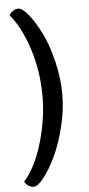

<svg xmlns="http://www.w3.org/2000/svg" viewBox="-62 -766 464 1003"><g transform="rotate(-5 170.5 -264.0)"><path d="M264 -265Q264 -182 242 -94Q220 -6 189.5 57.5Q159 121 127 162Q95 203 74 203Q46 203 25 173Q86 105 123 -19.5Q160 -144 160 -265Q160 -397 121.5 -515Q83 -633 25 -701Q46 -731 74 -731Q95 -731 126.5 -692Q158 -653 189 -591.5Q220 -530 242 -441Q264 -352 264 -265Z"/></g></svg>

Font: Overlock
Style: Bold
Weight: 700
Designer: Dario Muhafara
Foundry: Dario Manuel Muhafara
Version: Version 1.002